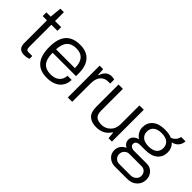

<svg xmlns="http://www.w3.org/2000/svg" viewBox="-2 -1366 2243 2243"><g transform="rotate(45 1119.0 -245.0)"><path d="M186 11.2Q89.8 11.2 89.8 -88.9V-464.8H19V-525.9H89.8L104 -671.9H162.1V-525.9H263.2V-464.8H162.1V-102.1Q162.1 -72.8 170.2 -60.8Q178.2 -48.8 203.1 -48.8H263.2V-2.9Q231 11.2 186 11.2Z M561.5 12.2Q328.6 12.2 328.6 -263.2Q328.6 -403.3 388.4 -470.7Q448.2 -538.1 567.4 -538.1Q676.3 -538.1 733.4 -474.1Q790.5 -410.2 790.5 -290V-244.1H403.8Q404.3 -141.1 444.3 -94.5Q484.4 -47.9 564.5 -47.9Q637.7 -47.9 676.5 -84Q715.3 -120.1 716.8 -176.8H786.6Q785.6 -137.2 771.5 -103.3Q757.3 -69.3 730.5 -43.5Q703.6 -17.6 660.2 -2.7Q616.7 12.2 561.5 12.2ZM403.8 -300.8H715.3Q715.3 -477.1 563.5 -477.1Q488.3 -477.1 448.5 -434.1Q408.7 -391.1 403.8 -300.8Z M898.9 0V-525.9H957L962.9 -438H970.2Q1000 -538.1 1090.3 -538.1Q1114.7 -538.1 1134.3 -530.8V-464.8H1103Q1057.6 -464.8 1027.3 -442.1Q997.1 -419.4 984.1 -384Q971.2 -348.6 971.2 -303.2V0Z M1377.9 12.2Q1298.3 12.2 1254.6 -28.1Q1210.9 -68.4 1210.9 -159.2V-525.9H1283.2V-166Q1283.2 -101.1 1313.7 -76.4Q1344.2 -51.8 1400.9 -51.8Q1463.9 -51.8 1510 -96.4Q1556.2 -141.1 1556.2 -214.8V-525.9H1627.9V0H1571.8L1564 -83H1557.1Q1498 12.2 1377.9 12.2Z M1858.9 182.1Q1799.8 182.1 1758.8 145.3Q1717.8 108.4 1717.8 50.8Q1717.8 8.8 1740.5 -22.2Q1763.2 -53.2 1800.8 -69.8Q1774.9 -81.1 1760.7 -102.8Q1746.6 -124.5 1746.6 -150.9Q1746.6 -184.6 1771 -209.7Q1795.4 -234.9 1832.5 -242.2Q1798.8 -265.1 1779.8 -298.6Q1760.7 -332 1760.7 -371.1Q1760.7 -446.3 1814.2 -492.2Q1867.7 -538.1 1969.7 -538.1Q2035.6 -538.1 2082.5 -518.1Q2148.4 -542.5 2161.6 -609.9H2233.9Q2232.4 -565.4 2204.3 -531.2Q2176.3 -497.1 2128.9 -488.8Q2178.7 -441.9 2178.7 -371.1Q2178.7 -296.4 2126 -250.7Q2073.2 -205.1 1971.7 -205.1H1888.7Q1857.9 -205.1 1839.4 -192.6Q1820.8 -180.2 1820.8 -154.8Q1820.8 -132.3 1840.1 -119.1Q1859.4 -106 1890.6 -106H2096.7Q2154.3 -106 2190.9 -67.1Q2227.5 -28.3 2227.5 30.8Q2227.5 95.2 2181.4 138.7Q2135.3 182.1 2064 182.1ZM1969.7 -262.2Q2037.1 -262.2 2072 -291Q2106.9 -319.8 2106.9 -371.1Q2106.9 -422.9 2072 -451.9Q2037.1 -481 1969.7 -481Q1902.8 -481 1868.2 -451.9Q1833.5 -422.9 1833.5 -371.1Q1833.5 -321.3 1868.4 -291.7Q1903.3 -262.2 1969.7 -262.2ZM1874.5 125H2061.5Q2100.1 125 2127.4 100.3Q2154.8 75.7 2154.8 42Q2154.8 4.4 2132.6 -18.8Q2110.4 -42 2077.6 -42H1874.5Q1839.8 -42 1815.2 -17.6Q1790.5 6.8 1790.5 42Q1790.5 79.1 1814.5 102.1Q1838.4 125 1874.5 125Z"/></g></svg>

Font: Archivo Light
Style: Regular
Weight: 300
Designer: Hector Gatti
Foundry: Omnibus-Type
Version: Version 2.001